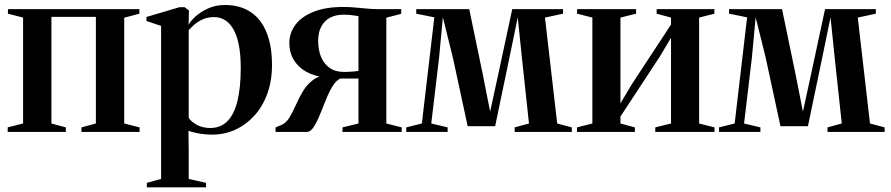

<svg xmlns="http://www.w3.org/2000/svg" viewBox="-20 -540 3648 786"><path d="M11.5 0V-18.5L74.5 -34.5V-468L12.5 -484V-502.5H550.5V-484L488.5 -467.5V-34.5L551.5 -18.5V0H313.5V-18.5L372.5 -34.5V-471H190.5V-34.5L249.5 -18.5V0Z M581 227V208.5L639.5 192.5V-434L579.5 -454V-470.5L714.5 -510.5H736L753.5 -497L752 -438.5Q759 -452.5 779.2 -471.5Q799.5 -490.5 830.8 -505Q862 -519.5 900.5 -519.5Q963.5 -519.5 1006.5 -490.5Q1049.5 -461.5 1071.5 -406.5Q1093.5 -351.5 1093.5 -274Q1093.5 -209 1074.2 -156.2Q1055 -103.5 1021 -66.2Q987 -29 943.2 -9Q899.5 11 850.5 11Q818 11 790.5 5.8Q763 0.5 751.5 -4.5L752.5 72.5V192.5L823.5 208.5V227ZM840.5 -16Q883 -16 910.8 -43.8Q938.5 -71.5 952 -126.5Q965.5 -181.5 965.5 -261Q965.5 -318.5 957.2 -358.2Q949 -398 934 -422.8Q919 -447.5 899.2 -458.8Q879.5 -470 856.5 -470Q829.5 -470 808.8 -460.2Q788 -450.5 774.2 -438Q760.5 -425.5 752.5 -416.5V-57.5Q762.5 -42 785.8 -29Q809 -16 840.5 -16Z M1108 0V-18.5L1130 -27.5Q1151 -36 1164.8 -58.8Q1178.5 -81.5 1191.2 -110.2Q1204 -139 1220.2 -166.5Q1236.5 -194 1262 -213Q1287.5 -232 1327 -233.5L1337 -221.5Q1287.5 -222 1248.2 -239.2Q1209 -256.5 1186.8 -288.5Q1164.5 -320.5 1164.5 -364Q1164.5 -404.5 1188.8 -437.8Q1213 -471 1262.2 -491.2Q1311.5 -511.5 1386 -511.5Q1410 -511.5 1434.8 -509.2Q1459.5 -507 1483.5 -504.8Q1507.5 -502.5 1528.5 -502.5H1622.5V-483.5L1561.5 -467.5V-34.5L1624.5 -18.5V0H1382V-18.5L1447.5 -34.5V-218.5H1373.5Q1356 -211 1341.2 -186.8Q1326.5 -162.5 1314 -131Q1301.5 -99.5 1289.2 -69.5Q1277 -39.5 1264 -19.8Q1251 0 1236 0ZM1389 -245.5Q1397 -245.5 1408 -246Q1419 -246.5 1430 -247.5Q1441 -248.5 1447.5 -249.5V-474Q1440.5 -475 1430.5 -476.5Q1420.5 -478 1409.8 -479Q1399 -480 1387.5 -480Q1354.5 -480 1331 -467.5Q1307.5 -455 1295 -431Q1282.5 -407 1282.5 -373Q1282.5 -336 1294.2 -307.2Q1306 -278.5 1329.5 -262Q1353 -245.5 1389 -245.5Z M1643 0V-18.5L1707 -34.5L1758 -469L1684 -484V-502.5H1901L1957 -232.5L1986.5 -83L2019 -232.5L2077 -502.5H2285V-484L2211 -468L2261 -34.5L2321 -18.5V0H2087V-18.5L2145.5 -34.5L2116.5 -304L2099.5 -469L2065.5 -304L2007 -23.5H1894.5L1834 -304L1793 -469L1777.5 -304L1745.5 -34.5L1812.5 -18.5V0Z M2342 0V-18.5L2405 -34.5V-468L2342.5 -484V-502.5H2584V-484L2520 -468V-117L2565.5 -193.5L2727 -439.5V-468L2668 -484V-502.5H2904.5V-484L2842 -468V-34.5L2905 -18.5V0H2662.5V-18.5L2727 -34.5V-385.5L2681.5 -309L2520 -63V-34.5L2579 -18.5V0Z M2923.5 0V-18.5L2987.5 -34.5L3038.5 -469L2964.5 -484V-502.5H3181.5L3237.5 -232.5L3267 -83L3299.5 -232.5L3357.5 -502.5H3565.5V-484L3491.5 -468L3541.5 -34.5L3601.5 -18.5V0H3367.5V-18.5L3426 -34.5L3397 -304L3380 -469L3346 -304L3287.5 -23.5H3175L3114.5 -304L3073.5 -469L3058 -304L3026 -34.5L3093 -18.5V0Z"/></svg>

Font: Merriweather 144pt SemiBold
Style: Regular
Weight: 600
Version: Version 2.100